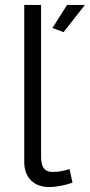

<svg xmlns="http://www.w3.org/2000/svg" viewBox="-20 -750 363 776"><path d="M78 -730V-95C78 -32 117 6 179 6C206 6 248 -2 273 -12L261 -67C244 -61 219 -55 194 -55C166 -55 146 -66 146 -118V-730ZM237 -620 323 -730H251L192 -637Z"/></svg>

Font: FIGSv2-sans-serif
Style: Regular
Weight: 400
Designer: Matt McInerney, Pablo Impallari, Rodrigo Fuenzalida,Mirko Velimirovic
Foundry: Matt McInerney, Pablo Impallari, Rodrigo Fuenzalida
Version: Version 4.021;hotconv 1.0.109;makeotfexe 2.5.65596